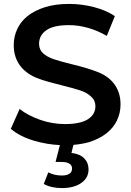

<svg xmlns="http://www.w3.org/2000/svg" viewBox="-20 -730 669 978"><path d="M203 207 226 148Q257 164 294 164Q347 164 347 128Q347 113 334 104Q321 95 294 95H263L285 9Q219 6 154 -13Q80 -35 35 -74L80 -175Q101 -158 128 -144Q155 -130 185 -119.5Q215 -109 247 -103.5Q279 -98 311 -98Q389 -98 427.5 -122.5Q466 -147 466 -189Q466 -219 444 -238Q423 -258 390 -269Q357 -280 300 -294Q260 -304 227.5 -313Q195 -322 170 -332Q146 -341 124 -356Q102 -371 85.5 -391.5Q69 -412 59.5 -439Q50 -466 50 -501Q50 -544 68 -582.5Q86 -621 121.5 -649Q157 -677 209.5 -693.5Q262 -710 332 -710Q396 -710 458 -694Q520 -678 565 -648L524 -547Q478 -574 428.5 -588Q379 -602 331 -602Q253 -602 216 -576Q179 -550 179 -507Q179 -477 200 -458Q222 -439 255 -428Q288 -417 345 -403Q421 -385 473 -365Q498 -356 520 -341.5Q542 -327 558.5 -306.5Q575 -286 584.5 -259Q594 -232 594 -198Q594 -155 576 -117Q558 -79 522.5 -51Q487 -23 434 -6Q398 4 354 8L344 49Q387 54 409 76.5Q431 99 431 133Q431 176 394 202Q357 228 295 228Q241 228 203 207Z"/></svg>

Font: CMG Sans SemiBold
Style: Regular
Weight: 600
Designer: Julieta Ulanovsky
Foundry: Julieta Ulanovsky
Version: Version 7.200